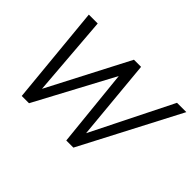

<svg xmlns="http://www.w3.org/2000/svg" viewBox="-102 -722 933 933"><g transform="rotate(45 365.0 -255.0)"><path d="M60 -510H121L154 -94L370 -510H419L458 -93L666 -510H730L464 0H415L374 -402L159 0H109Z"/></g></svg>

Font: Radio Canada Light
Style: Italic
Weight: 300
Italic angle: -12°
Designer: Charles Daoud, Etienne Aubert Bonn, Alexandre Saumier Demers, Jacques Le Bailly
Foundry: Radio-Canada
Version: Version 2.104; ttfautohint (v1.8.4.7-5d5b);gftools[0.9.28.de